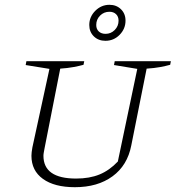

<svg xmlns="http://www.w3.org/2000/svg" viewBox="-20 -773 732 800"><path d="M292 7Q207 7 159 -27.5Q111 -62 111 -124Q111 -137 115 -159L186 -486L87 -502L90 -518H331L328 -503Q310 -498 285.5 -493.5Q261 -489 231 -487L166 -157Q164 -146 162.5 -138Q161 -130 161 -124Q161 -29 297 -29Q353 -29 394.5 -46Q436 -63 471 -100L552 -486L455 -502L458 -518H692L689 -503Q671 -498 647 -493.5Q623 -489 591 -487L527 -167Q511 -84 449 -38.5Q387 7 292 7ZM419 -603Q390 -603 371 -621.5Q352 -640 352 -669Q352 -703 377 -728Q402 -753 436 -753Q465 -753 484 -734.5Q503 -716 503 -687Q503 -653 478.5 -628Q454 -603 419 -603ZM420 -632Q442 -632 458 -648Q474 -664 474 -687Q474 -704 463.5 -714Q453 -724 436 -724Q413 -724 397 -708Q381 -692 381 -669Q381 -652 391.5 -642Q402 -632 420 -632Z"/></svg>

Font: Piazzolla SC ExtraLight
Style: Italic
Weight: 200
Italic angle: -11.3°
Designer: Juan Pablo del Peral
Foundry: Huerta Tipografica
Version: Version 1.330